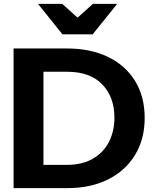

<svg xmlns="http://www.w3.org/2000/svg" viewBox="-20 -970 796 990"><path d="M50 0V-720H326Q447 -720 537 -676.5Q627 -633 676.5 -552.5Q726 -472 726 -362Q726 -252 676 -170.5Q626 -89 536.5 -44.5Q447 0 327 0ZM326 -600H204V-120H326Q404 -120 458.5 -151.5Q513 -183 541.5 -238Q570 -293 570 -364Q570 -469 507.5 -534.5Q445 -600 326 -600ZM302 -793 176 -950H301L380 -879L459 -950H584L458 -793Z"/></svg>

Font: Instrument Sans
Style: Bold
Weight: 700
Designer: Rodrigo Fuenzalida
Foundry: fragTYPE
Version: Version 1.000; ttfautohint (v1.8.4.7-5d5b);gftools[0.9.28]